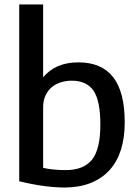

<svg xmlns="http://www.w3.org/2000/svg" viewBox="-20 -828 619 859"><path d="M273 11Q228 11 178.5 4.5Q129 -2 66 -17V-808H173V-482Q228 -549 331 -549Q434 -549 486 -483Q538 -417 538 -280Q538 -213 521.5 -159.5Q505 -106 471.5 -68.5Q438 -31 388.5 -10.5Q339 10 273 11ZM274 -67Q354 -67 391.5 -113.5Q429 -160 429 -271Q429 -377 398.5 -422Q368 -467 301 -467Q275 -467 251.5 -459.5Q228 -452 210.5 -437Q193 -422 183 -399.5Q173 -377 173 -347V-77Q194 -72 220 -69.5Q246 -67 274 -67Z"/></svg>

Font: Encode Sans Narrow
Style: Medium
Weight: 500
Designer: Pablo Impallari, Andres Torresi
Foundry: Pablo Impallari, Andres Torresi
Version: Version 1.000; ttfautohint (v1.00) -l 8 -r 50 -G 200 -x 14 -